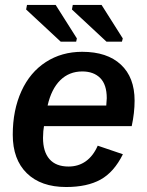

<svg xmlns="http://www.w3.org/2000/svg" viewBox="-20 -748 596 778"><path d="M158.2 -236.8Q154.8 -219.7 154.3 -189.5Q154.3 -133.3 180.4 -103.3Q206.5 -73.2 257.8 -73.2Q297.9 -73.2 327.9 -94.7Q357.9 -116.2 376 -157.7L478 -123Q441.9 -50.3 387.5 -20.3Q333 9.8 248 9.8Q146 9.8 88.9 -45.9Q31.7 -101.6 31.7 -202.1Q31.7 -301.8 66.9 -378.9Q101.6 -455.1 165.8 -496.6Q230 -538.1 313 -538.1Q414.1 -538.1 469.7 -486.3Q525.4 -434.6 525.4 -340.3Q525.4 -291 513.7 -236.8ZM172.9 -320.3H410.6L412.6 -350.1Q412.6 -405.3 386 -431.9Q359.4 -458.5 313.5 -458.5Q260.3 -458.5 224.1 -422.9Q188 -387.2 172.9 -320.3ZM291.5 -592.3 288.6 -579.1H226.1L85.9 -709.5L89.4 -728H205.6ZM477.5 -592.3 474.1 -579.1H411.6L271.5 -709.5L274.9 -728H391.6Z"/></svg>

Font: Arimo SemiBold
Style: Italic
Weight: 600
Italic angle: -12°
Version: Version 1.33